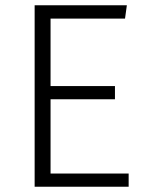

<svg xmlns="http://www.w3.org/2000/svg" viewBox="-20 -705 552 725"><path d="M170.9 -634.8V-379.9H414.1V-330.1H170.9V-49.8H465.8V0H110.8V-685.1H459L452.1 -634.8Z"/></svg>

Font: FiraSans-Light
Style: Regular
Weight: 300
Designer: Carrois Corporate & Edenspiekermann AG
Foundry: Carrois Corporate GbR & Edenspiekermann AG
Version: Version 3.106;PS 003.106;hotconv 1.0.70;makeotf.lib2.5.58329